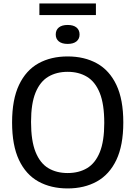

<svg xmlns="http://www.w3.org/2000/svg" viewBox="-20 -1074 778 1104"><path d="M369 9.5Q273 9.5 201 -30.2Q129 -70 89.2 -154Q49.5 -238 49.5 -370Q49.5 -502 89.5 -586Q129.5 -670 201.2 -709.8Q273 -749.5 369 -749.5Q465.5 -749.5 537.5 -709.5Q609.5 -669.5 649.2 -585.8Q689 -502 689 -370Q689 -238 649 -154.2Q609 -70.5 537 -30.5Q465 9.5 369 9.5ZM369 -79Q433.5 -79 480.8 -107.2Q528 -135.5 553.8 -198.8Q579.5 -262 579.5 -367Q579.5 -475.5 553.5 -539.8Q527.5 -604 480.2 -632.5Q433 -661 369 -661Q305 -661 257.8 -633Q210.5 -605 184.5 -541.8Q158.5 -478.5 158.5 -373Q158.5 -264.5 184.5 -200Q210.5 -135.5 257.8 -107.2Q305 -79 369 -79ZM369 -821.5Q336 -821.5 318.2 -836Q300.5 -850.5 300.5 -875.5Q300.5 -901.5 318.2 -916Q336 -930.5 369 -930.5Q402 -930.5 419.8 -916Q437.5 -901.5 437.5 -875.5Q437.5 -850.5 419.8 -836Q402 -821.5 369 -821.5ZM206.5 -987.5V-1054H531.5V-987.5Z"/></svg>

Font: Encode Sans Condensed Thin Medium
Style: Regular
Weight: 500
Version: Version 3.002